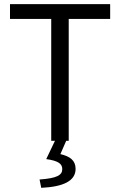

<svg xmlns="http://www.w3.org/2000/svg" viewBox="-20 -676 576 922"><path d="M310 0V-585H509V-656H28V-585H226V0H244L202 88C259 96 279 110 279 136C279 165 254 180 170 186L178 226C284 221 343 193 343 135C343 94 316 75 270 64L298 0Z"/></svg>

Font: Cambridge Sans
Style: Regular
Weight: 400
Version: Version 2.020;PS 002.020;hotconv 1.0.88;makeotf.lib2.5.64775